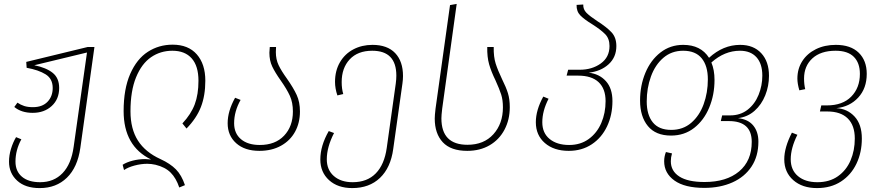

<svg xmlns="http://www.w3.org/2000/svg" viewBox="-20 -760 4515 980"><path d="M462 -520 390 -5Q376 94 321.5 147Q267 200 183 200H182Q109 200 67.5 162Q26 124 26 65Q26 33 36 0Q46 -33 62 -60L89 -49Q59 6 59 65Q59 114 92 142Q125 170 185 170Q255 170 299.5 123.5Q344 77 356 -11L424 -492L155 -427Q215 -415 248.5 -388.5Q282 -362 282 -311Q282 -254 244 -219Q206 -184 147 -184Q89 -184 53 -214L69 -236Q85 -225 103.5 -219Q122 -213 148 -213Q196 -213 222.5 -240.5Q249 -268 249 -311Q249 -358 213 -380.5Q177 -403 116 -414L114 -444L427 -520Z M774 81Q752 76 732 76Q700 76 666.5 85Q633 94 613 108L606 81Q626 68 657 60Q688 52 721 52Q731 52 751 54Q611 -14 611 -193Q611 -306 644.5 -382.5Q678 -459 734.5 -495.5Q791 -532 861 -532Q941 -532 984.5 -482.5Q1028 -433 1028 -348Q1028 -272 1005.5 -214Q983 -156 932 -104L911 -130Q955 -177 974 -227.5Q993 -278 993 -348Q993 -423 958.5 -462Q924 -501 860 -501Q799 -501 751 -468Q703 -435 674.5 -365.5Q646 -296 646 -192Q646 -102 684 -42.5Q722 17 799 52Q849 75 878 104.5Q907 134 924 185L895 197Q879 149 851 121Q823 93 774 81Z M1445 -358Q1478 -311 1494.5 -275Q1511 -239 1511 -191Q1511 -133 1486 -87.5Q1461 -42 1414 -16Q1367 10 1304 10Q1229 10 1185.5 -29Q1142 -68 1142 -131Q1142 -193 1180 -261L1208 -250Q1175 -191 1175 -131Q1175 -79 1210 -49.5Q1245 -20 1306 -20Q1385 -20 1430 -67.5Q1475 -115 1475 -191Q1475 -237 1459.5 -271Q1444 -305 1413 -349Q1384 -390 1369.5 -420.5Q1355 -451 1355 -491Q1355 -502 1357 -520H1389Q1388 -511 1388 -494Q1388 -457 1402 -427.5Q1416 -398 1445 -358Z M2037 -372Q2037 -354 2034 -333L1987 1Q1974 96 1919.5 148Q1865 200 1778 200Q1704 200 1659.5 159.5Q1615 119 1615 54Q1615 -16 1658 -91L1685 -81Q1648 -9 1648 53Q1648 107 1684 138.5Q1720 170 1780 170Q1854 170 1898 125Q1942 80 1954 -5L2000 -333Q2003 -356 2003 -374Q2003 -501 1880 -501Q1806 -501 1765 -457Q1724 -413 1724 -341Q1724 -307 1732 -280L1702 -273Q1690 -309 1690 -342Q1690 -399 1715 -442Q1740 -485 1783.5 -508Q1827 -531 1881 -531Q1957 -531 1997 -489Q2037 -447 2037 -372Z M2277 -734 2311 -740 2237 -205Q2233 -171 2233 -156Q2233 -21 2366 -21Q2450 -21 2498.5 -75Q2547 -129 2547 -212Q2547 -250 2538 -278Q2529 -306 2509 -350Q2487 -395 2476.5 -432Q2466 -469 2467 -520H2500Q2499 -470 2510 -435.5Q2521 -401 2543 -355Q2563 -315 2572.5 -284.5Q2582 -254 2582 -213Q2582 -149 2555 -98Q2528 -47 2479 -18.5Q2430 10 2365 10Q2281 10 2240 -34Q2199 -78 2199 -155Q2199 -171 2203 -205Z M3106 -244Q3106 -173 3078.5 -115Q3051 -57 3000.5 -23.5Q2950 10 2883 10Q2807 10 2761 -30Q2715 -70 2715 -136Q2715 -198 2753 -267L2780 -256Q2748 -194 2748 -136Q2748 -81 2785.5 -50.5Q2823 -20 2885 -20Q2943 -20 2985 -50.5Q3027 -81 3049 -132Q3071 -183 3071 -244Q3071 -307 3035.5 -340.5Q3000 -374 2931 -374H2872L2880 -404H2939Q3002 -404 3046.5 -436Q3091 -468 3091 -525Q3091 -563 3069 -585.5Q3047 -608 3003 -636Q2962 -661 2942 -681.5Q2922 -702 2923 -735L2957 -737Q2956 -712 2973.5 -694.5Q2991 -677 3029 -652Q3076 -622 3101 -595.5Q3126 -569 3126 -525Q3126 -468 3086.5 -432Q3047 -396 2985 -389Q3039 -383 3072.5 -346Q3106 -309 3106 -244Z M3851 -37Q3851 37 3816 90Q3781 143 3718.5 171Q3656 199 3575 199Q3475 199 3422.5 161.5Q3370 124 3370 63Q3370 39 3379 16L3410 23Q3404 43 3404 63Q3404 113 3447.5 141Q3491 169 3576 169Q3688 169 3752.5 115Q3817 61 3817 -36Q3817 -142 3700 -142H3659L3666 -171H3707Q3759 -171 3796 -200Q3833 -229 3852 -276Q3871 -323 3871 -374Q3871 -435 3841 -468Q3811 -501 3757 -501Q3678 -501 3611 -441Q3627 -403 3627 -352Q3627 -276 3600 -211Q3573 -146 3523 -107Q3473 -68 3405 -68Q3327 -68 3287 -116.5Q3247 -165 3247 -247Q3247 -323 3274 -388Q3301 -453 3351 -492Q3401 -531 3467 -531Q3557 -531 3599 -465Q3671 -531 3758 -531Q3826 -531 3865.5 -488.5Q3905 -446 3905 -373Q3905 -321 3886 -273.5Q3867 -226 3831.5 -194.5Q3796 -163 3747 -157Q3799 -151 3825 -119Q3851 -87 3851 -37ZM3593 -355Q3593 -424 3561.5 -462.5Q3530 -501 3467 -501Q3408 -501 3366 -465Q3324 -429 3302.5 -369.5Q3281 -310 3281 -242Q3281 -174 3312 -135.5Q3343 -97 3406 -97Q3466 -97 3508 -133Q3550 -169 3571.5 -228Q3593 -287 3593 -355Z M4379 -53Q4379 18 4351.5 75.5Q4324 133 4272.5 166.5Q4221 200 4150 200Q4075 200 4029 159.5Q3983 119 3983 53Q3983 -7 4022 -83L4050 -72Q4016 -4 4016 53Q4016 108 4053 139Q4090 170 4152 170Q4214 170 4257 139.5Q4300 109 4321.5 58.5Q4343 8 4343 -53Q4343 -120 4307 -155.5Q4271 -191 4203 -191H4165L4172 -222H4201Q4281 -222 4325 -267Q4369 -312 4369 -383Q4369 -439 4338 -470Q4307 -501 4245 -501Q4169 -501 4126.5 -462Q4084 -423 4084 -359Q4084 -329 4090 -305L4060 -299Q4050 -333 4050 -359Q4050 -409 4075 -448Q4100 -487 4144.5 -509Q4189 -531 4246 -531Q4322 -531 4363 -491Q4404 -451 4404 -383Q4404 -309 4360.5 -262Q4317 -215 4249 -208Q4305 -205 4342 -165Q4379 -125 4379 -53Z"/></svg>

Font: FiraGO UltraLight
Style: Italic
Weight: 200
Italic angle: -8°
Designer: bBox Type GmbH
Foundry: bBox Type GmbH
Version: Version 1.001